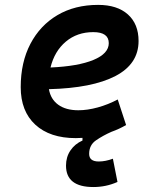

<svg xmlns="http://www.w3.org/2000/svg" viewBox="-20 -547 626 774"><path d="M356.4 207Q246.1 207 246.1 120.6Q246.1 85.9 263.9 59.6Q281.7 33.2 312.5 19.5V8.8Q298.8 9.8 285.6 9.8Q181.2 9.8 122.3 -44.4Q63.5 -98.6 63.5 -195.8Q63.5 -295.4 102.5 -370.1Q141.6 -444.8 211.7 -486.1Q281.7 -527.3 375.5 -527.3Q452.6 -527.3 495.6 -488.8Q538.6 -450.2 538.6 -381.8Q538.6 -289.1 445.3 -240.5Q352.1 -191.9 177.2 -187.5Q184.1 -147 214.8 -124.8Q245.6 -102.5 295.9 -102.5Q332.5 -102.5 374.3 -114Q416 -125.5 454.6 -146L488.3 -43Q460.9 -26.9 429.2 -15.6Q395 -0.5 367.2 18.6Q339.4 37.6 339.4 73.2Q339.4 104 377.9 104Q405.3 104 435.1 92.8L453.6 186.5Q407.7 207 356.4 207ZM183.6 -274.9Q294.9 -279.8 356.7 -305.4Q418.5 -331.1 418.5 -373Q418.5 -417.5 356 -417.5Q291 -417.5 245.4 -379.2Q199.7 -340.8 183.6 -274.9Z"/></svg>

Font: Cascadia Code PL SemiBold
Style: Italic
Weight: 600
Italic angle: -10°
Monospace: yes
Designer: Aaron Bell
Foundry: Saja Typeworks
Version: Version 2404.023; ttfautohint (v1.8.4)